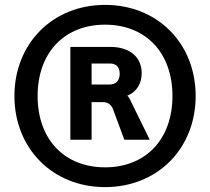

<svg xmlns="http://www.w3.org/2000/svg" viewBox="-20 -733 860 786"><path d="M268 -161H355V-315H401C421 -315 436 -305 443 -285L489 -161H593L511 -328C508 -334 506 -337 501 -341C539 -357 560 -390 560 -433C560 -499 512 -541 431 -541H268ZM410 33C626 33 781 -126 781 -340C781 -554 626 -713 410 -713C195 -713 39 -554 39 -340C39 -126 195 33 410 33ZM410 -48C244 -48 134 -162 134 -340C134 -518 244 -632 410 -632C576 -632 686 -518 686 -340C686 -162 576 -48 410 -48ZM355 -387V-473H430C455 -473 470 -459 470 -431C470 -402 454 -387 428 -387Z"/></svg>

Font: Ronzino Medium
Style: Regular
Weight: 500
Designer: Nunzio Mazzaferro
Foundry: Collletttivo
Version: Version 1.000;Glyphs 3.3 (3337)